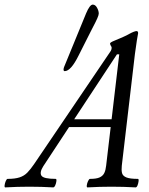

<svg xmlns="http://www.w3.org/2000/svg" viewBox="-86 -811 648 834"><path d="M-63 3Q-67 3 -66 -6Q-65 -15 -61 -24.5Q-57 -34 -53 -34Q-21 -34 -1 -40.5Q19 -47 33 -61.5Q47 -76 62 -98L392 -585Q396 -590 397.5 -595Q399 -600 399 -604Q399 -606 398 -608Q397 -610 395 -613Q394 -615 393 -617.5Q392 -620 392 -622Q392 -624 396 -627Q400 -630 415 -636Q434 -644 449 -650.5Q464 -657 476 -664Q487 -670 495 -673Q503 -676 507 -676Q514 -676 514 -667Q512 -658 508.5 -635.5Q505 -613 500 -576L443 -91Q441 -72 444 -59.5Q447 -47 462.5 -40.5Q478 -34 513 -34Q517 -34 516 -24.5Q515 -15 511.5 -6Q508 3 503 3Q451 0 398 0Q347 0 294 3Q290 3 291 -6Q292 -15 296.5 -24.5Q301 -34 305 -34Q333 -34 347 -40.5Q361 -47 367 -59.5Q373 -72 375 -91L432 -575H422L102 -89Q85 -62 94 -48Q103 -34 156 -34Q160 -34 159 -24.5Q158 -15 154 -6Q150 3 145 3Q94 0 41 0Q-10 0 -63 3ZM193 -259 214 -293H432L429 -259ZM195 -502Q193 -502 191.5 -503.5Q190 -505 190 -509Q190 -511 190.5 -513.5Q191 -516 192 -519L288 -753Q304 -791 317 -791Q328 -791 335.5 -777.5Q343 -764 343 -752Q343 -746 336.5 -731Q330 -716 313 -684L256 -571Q222 -502 195 -502Z"/></svg>

Font: Junicode VF
Style: Italic
Weight: 400
Italic angle: -11°
Designer: Peter S. Baker
Version: Version 2.209